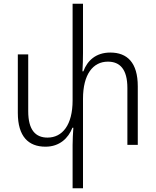

<svg xmlns="http://www.w3.org/2000/svg" viewBox="-20 -780 839 1034"><path d="M574 -497C496 -497 450 -453 429 -396H424C426 -429 427 -462 427 -495V-760H371V-239C371 -107 316 -39 236 -39C172 -39 132 -79 132 -181V-487H76V-172C76 -45 133 10 225 10C301 10 348 -36 370 -92H375C373 -61 371 -30 371 0V234H427V-248C427 -380 481 -448 561 -448C626 -448 666 -407 666 -306V0H722V-315C722 -443 665 -497 574 -497Z"/></svg>

Font: Noto Sans Armenian SemiCondensed Light
Style: Regular
Weight: 300
Width: 4
Designer: Monotype Design Team
Foundry: Monotype Imaging Inc.
Version: Version 2.008